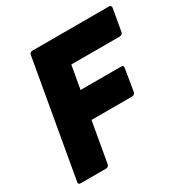

<svg xmlns="http://www.w3.org/2000/svg" viewBox="-167 -874 982 1014"><g transform="rotate(-30 323.5 -367.0)"><path d="M192 0H37Q24 0 24 -12Q24 -15 148 -718Q150 -733 166 -734H633Q647 -734 647 -720L623 -583Q621 -570 604 -568H308L283 -427H531Q544 -427 544 -415L521 -276Q518 -263 502 -261H254L211 -16Q208 -1 192 0Z"/></g></svg>

Font: YamahaIndonesia935. App XBold
Style: Italic
Weight: 800
Italic angle: -10°
Designer: Dalton Maag Ltd
Foundry: Dalton Maag Ltd
Version: Version 1.002; January 01, 2024; Regular/Italic